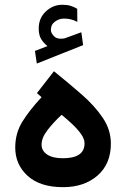

<svg xmlns="http://www.w3.org/2000/svg" viewBox="-20 -776 521 794"><path d="M176.3 -585.4Q159.7 -598.6 149.9 -615Q140.1 -631.3 140.1 -658.2Q140.1 -701.2 169.7 -728.8Q199.2 -756.3 237.8 -756.3Q256.8 -756.3 271 -752.2Q285.2 -748 299.3 -739.7L299.8 -685.5Q284.7 -693.4 271.5 -696.3Q258.3 -699.2 244.6 -699.2Q225.1 -699.2 207.8 -687Q190.4 -674.8 190.4 -651.9Q190.9 -638.2 204.1 -625.5Q217.3 -612.8 243.7 -616.7Q244.1 -616.7 248 -617.7L316.4 -642.6L323.7 -589.4L132.3 -513.2L124.5 -565.4ZM151.9 -374 132.8 -391.1 203.1 -481.4Q263.7 -432.6 317.4 -385.7Q371.1 -338.9 404.8 -289.1Q438.5 -239.3 438.5 -182.1Q438.5 -98.1 383.3 -50Q328.1 -2 240.7 -2Q146 -2 94.5 -48.6Q43 -95.2 43 -166Q43 -225.6 73 -273.7Q103 -321.8 151.9 -374ZM329.6 -183.1Q329.6 -201.7 314.7 -222.4Q299.8 -243.2 277.8 -263.7Q255.9 -284.2 234.9 -301.3Q202.1 -271 177 -238.8Q151.9 -206.5 151.9 -177.7Q151.9 -152.8 174.6 -137.2Q197.3 -121.6 240.2 -121.6Q329.6 -121.6 329.6 -183.1Z"/></svg>

Font: Vazirmatn RD UI SemiBold
Style: Regular
Weight: 600
Designer: Saber Rastikerdar
Foundry: Saber Rastikerdar
Version: Version 33.003